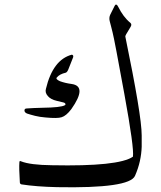

<svg xmlns="http://www.w3.org/2000/svg" viewBox="-20 -811 697 832"><path d="M492 -782Q503 -760 516 -742.5Q529 -725 545 -712Q553 -705 545 -693L527 -663Q523 -656 523 -653Q558 -483 576 -375.5Q594 -268 594 -224V-175Q593 -144 586 -112.5Q579 -81 565 -49Q541 6 227 0Q137 -2 73 -12Q66 -14 66 -21Q64 -53 63.5 -74Q63 -95 64 -107Q64 -116 71 -112Q111 -96 205 -95Q494 -89 556 -132Q562 -168 519 -403Q476 -639 468 -670Q464 -686 461 -698Q458 -710 456 -717Q451 -734 458 -748L477 -786Q480 -792 484 -791Q489 -789 492 -782ZM291 -574Q295 -574 297 -570Q298 -567 297 -563L276 -510Q271 -498 265 -496Q238 -490 226 -475Q220 -468 240 -459Q251 -455 263.5 -452Q276 -449 291 -447Q359 -437 289 -338Q267 -309 247 -303Q229 -297 177 -302Q152 -304 132 -309Q112 -314 97 -319Q86 -324 86 -332Q86 -341 96 -341Q122 -343 163 -344Q244 -345 261 -355Q265 -357 263 -362Q262 -365 255 -367L226 -374Q200 -380 188 -394Q174 -409 179 -426Q209 -552 291 -574Z"/></svg>

Font: Amiri
Style: Regular
Weight: 400
Designer: Khaled Hosny
Version: Version 0.114